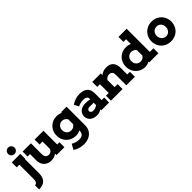

<svg xmlns="http://www.w3.org/2000/svg" viewBox="226 -2101 3671 3671"><g transform="rotate(-45 2061.0 -265.5)"><path d="M89 -669Q89 -705 114 -730.5Q139 -756 176 -756Q211 -756 237 -730.5Q263 -705 263 -669Q263 -633 237 -607.5Q211 -582 176 -582Q139 -582 114 -607.5Q89 -633 89 -669ZM256 -372H247V9Q247 122 192 175.5Q137 229 30 229L28 118Q62 117 79.5 90.5Q97 64 97 19V-372H25V-506H256Z M942 -134V0H728V-43Q674 6 587 6Q498 6 441 -49Q384 -104 384 -208V-372H318V-506H542V-208Q542 -158 567 -132.5Q592 -107 635 -107Q664 -107 688.5 -125Q713 -143 723 -174V-372H642V-506H881V-134Z M1519 -518V-21Q1519 61 1482.5 116.5Q1446 172 1385 199.5Q1324 227 1250 227Q1186 227 1129 209.5Q1072 192 1027 160L1088 52Q1162 98 1249 98Q1307 98 1339 70.5Q1371 43 1371 -24V-26Q1319 3 1261 3Q1184 3 1122.5 -31.5Q1061 -66 1026.5 -126Q992 -186 992 -261Q992 -333 1025.5 -394Q1059 -455 1118.5 -490.5Q1178 -526 1253 -526Q1317 -526 1371 -500V-518ZM1371 -195V-324Q1355 -354 1326 -371.5Q1297 -389 1264 -389Q1213 -389 1177 -352.5Q1141 -316 1141 -261Q1141 -203 1176 -168Q1211 -133 1264 -133Q1298 -133 1326.5 -150Q1355 -167 1371 -195Z M2150 -134V0H1939V-27Q1905 -5 1879 3.5Q1853 12 1817 12Q1758 12 1714 -9Q1670 -30 1647 -67Q1624 -104 1624 -150Q1624 -222 1677 -266.5Q1730 -311 1823 -311Q1884 -311 1939 -299V-314Q1939 -351 1912 -369Q1885 -387 1839 -387Q1795 -387 1759.5 -378.5Q1724 -370 1691 -352L1644 -447Q1747 -517 1864 -517Q1966 -517 2024 -469.5Q2082 -422 2082 -318V-134ZM1828 -103Q1861 -103 1889.5 -113.5Q1918 -124 1939 -142V-206H1822Q1798 -206 1780 -192.5Q1762 -179 1762 -156Q1762 -132 1779 -117.5Q1796 -103 1828 -103Z M2847 -134V0H2616V-291Q2616 -333 2593.5 -357.5Q2571 -382 2534 -382Q2473 -382 2432 -328V-134H2514V0H2200V-134H2274V-372H2201V-506H2431V-461Q2463 -487 2503 -501Q2543 -515 2585 -515Q2676 -515 2725.5 -463.5Q2775 -412 2775 -315V-134Z M3484 -134V0H3235V-20Q3177 10 3125 10Q3049 10 2989 -25.5Q2929 -61 2895 -122Q2861 -183 2861 -257Q2861 -331 2894.5 -391Q2928 -451 2987.5 -486Q3047 -521 3122 -521Q3183 -521 3235 -498V-626H3164V-760H3385V-134ZM3235 -184V-332Q3219 -357 3191 -371.5Q3163 -386 3133 -386Q3081 -386 3045.5 -350Q3010 -314 3010 -256Q3010 -197 3045.5 -161.5Q3081 -126 3133 -126Q3165 -126 3191.5 -141.5Q3218 -157 3235 -184Z M3549 -255Q3549 -328 3583.5 -389Q3618 -450 3679.5 -485.5Q3741 -521 3818 -521Q3895 -521 3956.5 -485.5Q4018 -450 4052.5 -389Q4087 -328 4087 -255Q4087 -182 4053.5 -120.5Q4020 -59 3958.5 -23.5Q3897 12 3818 12Q3739 12 3677.5 -23.5Q3616 -59 3582.5 -120Q3549 -181 3549 -255ZM3940 -255Q3940 -315 3905.5 -350.5Q3871 -386 3818 -386Q3766 -386 3730.5 -350Q3695 -314 3695 -255Q3695 -198 3731 -160.5Q3767 -123 3818 -123Q3870 -123 3905 -160Q3940 -197 3940 -255Z"/></g></svg>

Font: Arvo
Style: Bold
Weight: 700
Designer: Anton Koovit (Cyrillic Expansion: Cyreal)
Foundry: Anton Koovit, Yassin Baggar
Version: Version 3.000